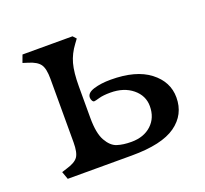

<svg xmlns="http://www.w3.org/2000/svg" viewBox="-87 -551 696 653"><g transform="rotate(-20 261.0 -225.0)"><path d="M44 -28 63 -34Q94 -43 104.5 -58Q115 -73 115 -110V-340Q115 -377 104 -392.5Q93 -408 63 -417L44 -423L54 -450H235L246 -438L235 -423Q214 -395 205.5 -364Q197 -333 197 -282V-168Q197 -113 212.5 -85.5Q228 -58 249.5 -51Q271 -44 301 -44Q346 -44 373.5 -69.5Q401 -95 401 -137Q401 -175 370 -200.5Q339 -226 290 -226Q264 -226 248.5 -221.5Q233 -217 229 -217Q225 -217 222 -222.5Q219 -228 219 -234Q219 -251 245 -259Q271 -267 306 -267Q397 -267 446.5 -229Q496 -191 496 -134Q496 -72 445.5 -36Q395 0 286 0H54Z"/></g></svg>

Font: Kurale
Style: Regular
Weight: 400
Designer: Eduardo Rodriguez Tunni
Foundry: Eduardo Rodriguez Tunni
Version: Version 2.000